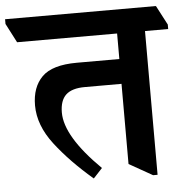

<svg xmlns="http://www.w3.org/2000/svg" viewBox="-95 -713 784 809"><g transform="rotate(-5 296.5 -308.5)"><path d="M637 -562H539V46H520L421 -10V-349H266Q211 -349 185.5 -325Q160 -301 160 -250Q160 -149 308 -3L270 38Q175 -43 112.5 -124.5Q50 -206 50 -290Q50 -367 93.5 -410.5Q137 -454 241 -454H421V-562H-2L-44 -643V-663H594L637 -581Z"/></g></svg>

Font: Martel ExtraBold
Style: Regular
Weight: 800
Designer: Dan Reynolds
Foundry: Dan Reynolds
Version: Version 1.001; ttfautohint (v1.1) -l 5 -r 5 -G 72 -x 0 -D la